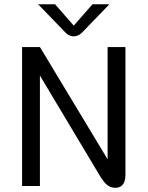

<svg xmlns="http://www.w3.org/2000/svg" viewBox="-20 -870 690 898"><path d="M325 -750 237.5 -850H158.3L283.3 -720.8C283.3 -720.8 300 -700 325 -700C350 -700 366.7 -720.8 366.7 -720.8L491.7 -850H412.5ZM166.7 0V-516.7L445.8 -50C473.3 -4.2 491.7 8.3 520.8 8.3C545.8 8.3 566.7 -8.3 566.7 -50V-650H483.3V-125L166.7 -650H83.3V0Z"/></svg>

Font: BoonHome
Style: Book
Weight: 400
Designer: Sungsit Sawaiwan
Foundry: Sungsit Sawaiwan
Version: Version 0.2